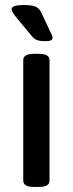

<svg xmlns="http://www.w3.org/2000/svg" viewBox="-20 -738 288 760"><path d="M117 2Q92 2 82 -4.5Q72 -11 72 -23V-500Q72 -512 82 -518.5Q92 -525 117 -525H131Q156 -525 166 -518.5Q176 -512 176 -500V-23Q176 -11 166 -4.5Q156 2 131 2ZM161 -575Q138 -575 126 -579.5Q114 -584 101 -601L51 -661Q38 -677 32 -686Q26 -695 26 -702Q26 -718 73 -718Q108 -718 121.5 -711.5Q135 -705 142 -691L177 -617Q182 -608 185 -600.5Q188 -593 188 -588Q188 -575 161 -575Z"/></svg>

Font: Asap Semi Condensed Medium
Style: Regular
Weight: 500
Width: 4
Designer: Pablo Cosgaya
Foundry: Omnibus-Type
Version: Version 3.001; ttfautohint (v1.8.4.7-5d5b)